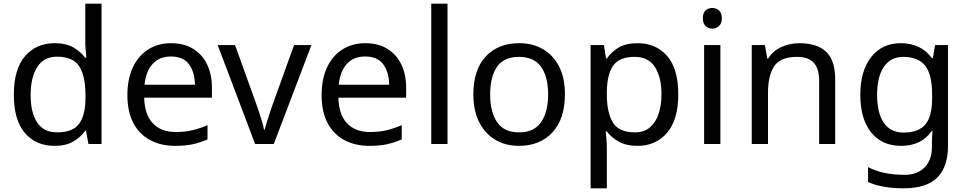

<svg xmlns="http://www.w3.org/2000/svg" viewBox="-20 -780 5240 1040"><path d="M275 10Q175 10 115 -59.5Q55 -129 55 -267Q55 -405 115.5 -475.5Q176 -546 276 -546Q338 -546 377.5 -523Q417 -500 442 -467H448Q447 -480 444.5 -505.5Q442 -531 442 -546V-760H530V0H459L446 -72H442Q418 -38 378 -14Q338 10 275 10ZM289 -63Q374 -63 408.5 -109.5Q443 -156 443 -250V-266Q443 -366 410 -419.5Q377 -473 288 -473Q217 -473 181.5 -416.5Q146 -360 146 -265Q146 -169 181.5 -116Q217 -63 289 -63Z M907 -546Q976 -546 1025.5 -516Q1075 -486 1101.5 -431.5Q1128 -377 1128 -304V-251H761Q763 -160 807.5 -112.5Q852 -65 932 -65Q983 -65 1022.5 -74.5Q1062 -84 1104 -102V-25Q1063 -7 1023 1.5Q983 10 928 10Q852 10 793.5 -21Q735 -52 702.5 -113.5Q670 -175 670 -264Q670 -352 699.5 -415Q729 -478 782.5 -512Q836 -546 907 -546ZM906 -474Q843 -474 806.5 -433.5Q770 -393 763 -321H1036Q1035 -389 1004 -431.5Q973 -474 906 -474Z M1362 0 1159 -536H1253L1367 -220Q1375 -198 1384 -171Q1393 -144 1400 -119.5Q1407 -95 1410 -78H1414Q1418 -95 1425.5 -120Q1433 -145 1442.5 -172Q1452 -199 1459 -220L1573 -536H1667L1463 0Z M1959 -546Q2028 -546 2077.5 -516Q2127 -486 2153.5 -431.5Q2180 -377 2180 -304V-251H1813Q1815 -160 1859.5 -112.5Q1904 -65 1984 -65Q2035 -65 2074.5 -74.5Q2114 -84 2156 -102V-25Q2115 -7 2075 1.5Q2035 10 1980 10Q1904 10 1845.5 -21Q1787 -52 1754.5 -113.5Q1722 -175 1722 -264Q1722 -352 1751.5 -415Q1781 -478 1834.5 -512Q1888 -546 1959 -546ZM1958 -474Q1895 -474 1858.5 -433.5Q1822 -393 1815 -321H2088Q2087 -389 2056 -431.5Q2025 -474 1958 -474Z M2404 0H2316V-760H2404Z M3040 -269Q3040 -136 2972.5 -63Q2905 10 2790 10Q2719 10 2663.5 -22.5Q2608 -55 2576 -117.5Q2544 -180 2544 -269Q2544 -402 2611 -474Q2678 -546 2793 -546Q2866 -546 2921.5 -513.5Q2977 -481 3008.5 -419.5Q3040 -358 3040 -269ZM2635 -269Q2635 -174 2672.5 -118.5Q2710 -63 2792 -63Q2873 -63 2911 -118.5Q2949 -174 2949 -269Q2949 -364 2911 -418Q2873 -472 2791 -472Q2709 -472 2672 -418Q2635 -364 2635 -269Z M3434 -546Q3533 -546 3593.5 -477Q3654 -408 3654 -269Q3654 -132 3593.5 -61Q3533 10 3433 10Q3371 10 3330.5 -13.5Q3290 -37 3267 -68H3261Q3263 -51 3265 -25Q3267 1 3267 20V240H3179V-536H3251L3263 -463H3267Q3291 -498 3330 -522Q3369 -546 3434 -546ZM3418 -472Q3336 -472 3302.5 -426Q3269 -380 3267 -286V-269Q3267 -170 3299.5 -116.5Q3332 -63 3420 -63Q3469 -63 3500.5 -90Q3532 -117 3547.5 -163.5Q3563 -210 3563 -270Q3563 -362 3527.5 -417Q3492 -472 3418 -472Z M3882 -536V0H3794V-536ZM3839 -737Q3859 -737 3874.5 -723.5Q3890 -710 3890 -681Q3890 -653 3874.5 -639Q3859 -625 3839 -625Q3817 -625 3802 -639Q3787 -653 3787 -681Q3787 -710 3802 -723.5Q3817 -737 3839 -737Z M4310 -546Q4406 -546 4455 -499.5Q4504 -453 4504 -349V0H4417V-343Q4417 -408 4388 -440Q4359 -472 4297 -472Q4208 -472 4174 -422Q4140 -372 4140 -278V0H4052V-536H4123L4136 -463H4141Q4167 -505 4213 -525.5Q4259 -546 4310 -546Z M4860 -546Q4913 -546 4955.5 -526Q4998 -506 5028 -465H5033L5045 -536H5115V9Q5115 124 5056.5 182Q4998 240 4875 240Q4817 240 4768.5 231.5Q4720 223 4682 206V125Q4761 167 4880 167Q4949 167 4988.5 126.5Q5028 86 5028 16V-5Q5028 -17 5029 -39.5Q5030 -62 5031 -71H5027Q4999 -30 4957.5 -10Q4916 10 4861 10Q4757 10 4698.5 -63Q4640 -136 4640 -267Q4640 -395 4698.5 -470.5Q4757 -546 4860 -546ZM4872 -472Q4805 -472 4768 -418.5Q4731 -365 4731 -266Q4731 -167 4767.5 -114.5Q4804 -62 4874 -62Q4955 -62 4992 -105.5Q5029 -149 5029 -246V-267Q5029 -377 4991 -424.5Q4953 -472 4872 -472Z"/></svg>

Font: Noto Sans Tangsa
Style: Regular
Weight: 400
Designer: David Williams
Foundry: Google LLC
Version: Version 1.504